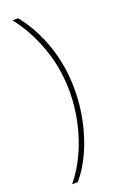

<svg xmlns="http://www.w3.org/2000/svg" viewBox="-167 -758 595 960"><g transform="rotate(-20 130.5 -278.0)"><path d="M213 -283Q213 -199 195.5 -117.5Q178 -36 146 35Q114 106 69 158H39Q84 104 117 33Q150 -38 168 -119Q186 -200 186 -282Q186 -407 145.5 -519Q105 -631 39 -714H69Q136 -631 174.5 -520.5Q213 -410 213 -283Z"/></g></svg>

Font: Noto Sans Myanmar Condensed Thin
Style: Regular
Weight: 100
Width: 3
Designer: Monotype Design Team
Foundry: Monotype Imaging Inc.
Version: Version 2.107; ttfautohint (v1.8.4.7-5d5b)